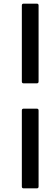

<svg xmlns="http://www.w3.org/2000/svg" viewBox="-20 -850 289 1055"><path d="M110 -392Q100 -392 100 -402V-820Q100 -830 110 -830H182Q192 -830 192 -820V-402Q192 -392 182 -392ZM110 185Q100 185 100 175V-243Q100 -253 110 -253H182Q192 -253 192 -243V175Q192 185 182 185Z"/></svg>

Font: Sofia Sans Semi Condensed SemiBold
Style: Italic
Weight: 600
Italic angle: -9°
Version: Version 4.100